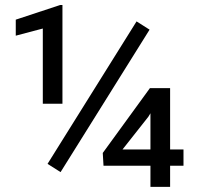

<svg xmlns="http://www.w3.org/2000/svg" viewBox="-20 -729 772 749"><path d="M643.6 -385.3H564.9L380.9 -132.3L383.8 -82.5H566.9V0H643.6V-82.5H695.8V-146H643.6ZM558.6 -273.4 566.9 -287.1V-146H458ZM223.6 -709.5H214.8L41.5 -652.3V-589.8L147 -617.7V-324.2H223.6ZM563.5 -613.3 512.7 -645.5 165.5 -89.8 216.3 -57.6Z"/></svg>

Font: Nahid
Style: Regular
Weight: 400
Foundry: DejaVu fonts team - Redesigned by Saber Rastikerdar
Version: Version 0.3.0